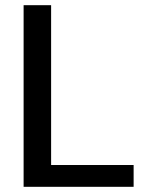

<svg xmlns="http://www.w3.org/2000/svg" viewBox="-20 -720 578 740"><path d="M71 0V-700H177V-84H495V0Z"/></svg>

Font: DeepMind Sans Medium
Style: Regular
Weight: 500
Designer: Jonny Pinhorn / Modifications: Colophon Foundry
Foundry: Colophon Foundry
Version: Version 1.002; ttfautohint (v1.8.2)